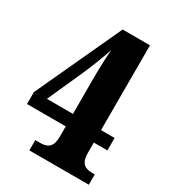

<svg xmlns="http://www.w3.org/2000/svg" viewBox="-175 -810 815 906"><g transform="rotate(30 233.0 -357.0)"><path d="M128 0H452V-56H441C404 -56 373 -65 373 -128V-184H447V-252H373V-714H224L9 -249V-184H220V-128C220 -65 189 -56 152 -56H128ZM78 -252 167 -450C188 -498 209 -553 226 -603C221 -541 220 -493 220 -435V-252Z"/></g></svg>

Font: Noto Serif Myanmar ExtraCondensed Black
Style: Regular
Weight: 900
Width: 2
Designer: Ben Mitchell and the Monotype Design Team
Foundry: Monotype Imaging Inc.
Version: Version 2.106